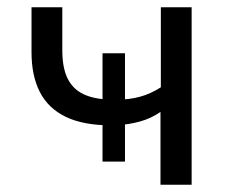

<svg xmlns="http://www.w3.org/2000/svg" viewBox="-20 -510 636 530"><path d="M423 0V-201Q397 -183 366 -174.5Q335 -166 306 -165L325 -180V-64H263V-180L287 -164Q210 -164 161.5 -187.5Q113 -211 90 -256Q67 -301 67 -366V-490H152V-371Q152 -323 166.5 -293.5Q181 -264 210.5 -250Q240 -236 286 -235L263 -225V-363H325V-225L305 -235Q337 -235 366.5 -243Q396 -251 424 -269V-490H509V0Z"/></svg>

Font: Nunito Sans 10pt
Style: Regular
Weight: 400
Designer: Vernon Adams
Foundry: Vernon Adams
Version: Version 3.101;gftools[0.9.27]